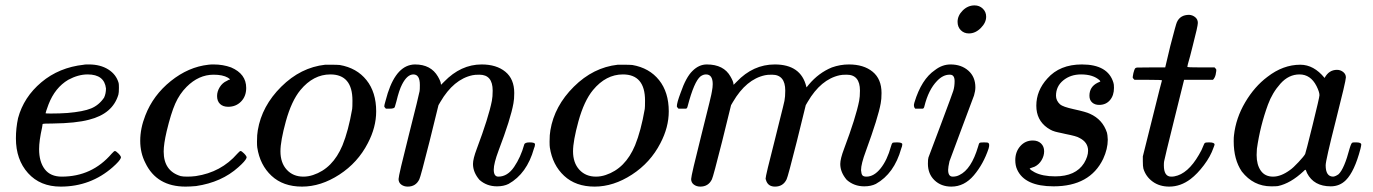

<svg xmlns="http://www.w3.org/2000/svg" viewBox="-20 -681 5091 712"><path d="M205 11Q129 11 84 -39Q39 -89 39 -168Q39 -206 47 -243Q68 -321 133.5 -376Q199 -431 291 -441Q292 -442 307 -442H310Q352 -442 381.5 -423.5Q411 -405 420 -373Q421 -369 421 -355Q421 -337 419 -330Q398 -259 310 -237Q261 -224 176 -223Q139 -223 138 -221Q138 -220 136 -208Q125 -159 125 -128Q125 -81 146 -53.5Q167 -26 209 -26Q321 -26 394 -111Q403 -121 406 -121Q410 -121 419 -112Q431 -100 428 -95Q424 -84 398 -61Q316 11 205 11ZM373 -353Q367 -405 305 -405Q270 -405 233 -385Q184 -356 160 -294Q149 -264 149 -261Q149 -260 169 -260Q202 -260 230 -262Q289 -267 318 -279Q347 -291 366 -319Q373 -334 373 -353Z M893 -355Q893 -324 874 -304.5Q855 -285 826 -285Q807 -285 796 -295.5Q785 -306 785 -325Q785 -342 795 -358Q805 -374 821 -381Q829 -386 832 -386Q836 -386 825 -393Q806 -404 772 -404Q717 -404 672 -359Q646 -333 630 -297Q614 -261 598 -194Q587 -147 587 -119Q587 -47 650 -28Q658 -26 675 -26Q690 -26 706 -28Q800 -42 860 -111Q869 -121 872 -121Q876 -121 885 -112Q897 -100 894 -95Q890 -84 864 -61Q802 -5 707 9Q685 11 668 11Q561 11 519 -77Q500 -114 500 -159Q500 -205 519 -253Q548 -328 613.5 -380.5Q679 -433 753 -441Q759 -442 772 -442Q807 -442 837 -431Q893 -407 893 -355Z M1186 -441H1200Q1232 -441 1240 -440Q1303 -429 1339 -384Q1375 -339 1375 -268Q1375 -209 1344 -150Q1307 -78 1238.5 -33.5Q1170 11 1100 11Q1030 11 987 -29Q944 -69 934 -134Q933 -140 933 -156Q933 -182 936 -198Q951 -288 1023 -359.5Q1095 -431 1186 -441ZM1020 -120Q1020 -77 1043.5 -51.5Q1067 -26 1105 -26Q1123 -26 1141 -32Q1214 -56 1250 -142Q1272 -196 1286 -277Q1287 -283 1287 -308Q1287 -405 1205 -405Q1142 -405 1094 -347Q1061 -307 1040 -231Q1020 -158 1020 -120Z M1492 11Q1478 11 1468 3.5Q1458 -4 1458 -17Q1458 -30 1496 -180Q1534 -330 1536 -343Q1537 -348 1537 -366Q1537 -405 1513 -405Q1490 -405 1471 -368Q1460 -347 1450 -305Q1444 -285 1444 -284Q1442 -278 1425 -278H1411Q1405 -284 1405 -287Q1405 -291 1410 -308Q1440 -426 1502 -440Q1510 -442 1519 -442Q1578 -442 1604 -397Q1615 -378 1615 -369Q1615 -367 1616 -367L1627 -378Q1689 -442 1766 -442Q1821 -442 1854 -415Q1887 -388 1887 -336Q1887 -313 1884 -298Q1874 -241 1829 -123Q1811 -75 1811 -52Q1811 -26 1828 -26Q1862 -26 1886.5 -62Q1911 -98 1924 -145Q1926 -153 1944 -153Q1964 -153 1964 -146Q1964 -139 1960 -130Q1934 -37 1866 1Q1848 10 1823 10Q1785 10 1758 -14Q1734 -42 1734 -73Q1734 -92 1748 -129Q1792 -246 1804 -307Q1807 -322 1807 -345Q1807 -404 1758 -404Q1740 -404 1732 -402Q1662 -387 1613 -303L1606 -291L1573 -157Q1540 -26 1535 -16Q1522 11 1492 11Z M2271 -441H2285Q2317 -441 2325 -440Q2388 -429 2424 -384Q2460 -339 2460 -268Q2460 -209 2429 -150Q2392 -78 2323.5 -33.5Q2255 11 2185 11Q2115 11 2072 -29Q2029 -69 2019 -134Q2018 -140 2018 -156Q2018 -182 2021 -198Q2036 -288 2108 -359.5Q2180 -431 2271 -441ZM2105 -120Q2105 -77 2128.5 -51.5Q2152 -26 2190 -26Q2208 -26 2226 -32Q2299 -56 2335 -142Q2357 -196 2371 -277Q2372 -283 2372 -308Q2372 -405 2290 -405Q2227 -405 2179 -347Q2146 -307 2125 -231Q2105 -158 2105 -120Z M2577 11Q2563 11 2553 3.5Q2543 -4 2543 -17Q2543 -30 2581.5 -182.5Q2620 -335 2620 -342Q2623 -357 2623 -369Q2623 -405 2598 -405Q2588 -405 2578 -398Q2554 -379 2530 -287Q2530 -286 2529 -283.5Q2528 -281 2527.5 -280.5Q2527 -280 2526 -279Q2525 -278 2522.5 -278Q2520 -278 2518 -278Q2516 -278 2510 -278H2496Q2490 -284 2490 -287Q2490 -300 2504 -337Q2524 -395 2548 -418Q2572 -442 2601 -442Q2664 -442 2689 -397Q2700 -378 2700 -369Q2700 -367 2701 -367L2712 -378Q2773 -442 2853 -442Q2950 -442 2970 -360L2971 -357L2979 -367Q3016 -411 3065 -431Q3096 -442 3128 -442Q3183 -442 3216 -415Q3249 -388 3249 -336Q3249 -313 3246 -298Q3237 -247 3191 -121Q3173 -73 3173 -50Q3174 -36 3178 -31Q3182 -26 3193 -26Q3221 -26 3245.5 -56.5Q3270 -87 3284 -138Q3287 -149 3289.5 -151Q3292 -153 3306 -153Q3326 -153 3326 -146Q3326 -139 3322 -130Q3296 -37 3228 1Q3210 10 3185 10Q3147 10 3120 -14Q3096 -42 3096 -73Q3096 -92 3110 -129Q3154 -246 3166 -307Q3169 -322 3169 -345Q3169 -404 3120 -404Q3102 -404 3094 -402Q3024 -387 2975 -303L2968 -291L2935 -157Q2902 -26 2897 -16Q2884 11 2854 11Q2830 11 2822 -9L2819 -18Q2819 -29 2853 -161Q2861 -193 2869.5 -227.5Q2878 -262 2883.5 -283.5Q2889 -305 2889 -307Q2892 -322 2892 -345Q2892 -404 2843 -404Q2825 -404 2817 -402Q2747 -387 2698 -303L2691 -291L2658 -157Q2625 -26 2620 -16Q2607 11 2577 11Z M3531 -600Q3531 -623 3550 -642Q3569 -661 3594 -661Q3612 -661 3624.5 -649Q3637 -637 3637 -619Q3637 -597 3617 -577Q3597 -557 3573 -557Q3555 -557 3543 -569Q3531 -581 3531 -600ZM3520 -380Q3520 -404 3503 -404H3501Q3477 -404 3455 -381Q3423 -348 3408 -287Q3408 -286 3407 -283.5Q3406 -281 3405.5 -280.5Q3405 -280 3404 -279Q3403 -278 3400.5 -278Q3398 -278 3396 -278Q3394 -278 3388 -278H3374Q3366 -286 3371 -301Q3397 -387 3447 -421Q3474 -442 3505 -442Q3545 -442 3571 -419Q3597 -396 3597 -357Q3597 -344 3592 -327Q3591 -325 3546 -204L3501 -83Q3496 -61 3496 -51Q3496 -26 3513 -26Q3527 -26 3538 -32Q3582 -53 3607 -137Q3610 -149 3612.5 -151Q3615 -153 3629 -153Q3643 -153 3645 -151Q3651 -147 3646 -130Q3627 -73 3591.5 -31Q3556 11 3508 11Q3470 11 3445.5 -12.5Q3421 -36 3421 -74Q3421 -91 3423 -97Q3424 -99 3469.5 -220.5Q3515 -342 3515 -344Q3520 -360 3520 -380Z M3810 -160Q3829 -160 3840.5 -149Q3852 -138 3852 -120Q3852 -103 3842.5 -87Q3833 -71 3817 -63Q3804 -58 3803 -58Q3800 -57 3799 -56.5Q3798 -56 3799 -55Q3802 -50 3817 -42Q3846 -27 3893 -27Q3969 -27 4000 -76Q4015 -101 4015 -122Q4015 -154 3982 -170Q3973 -176 3932 -184Q3927 -185 3916.5 -187.5Q3906 -190 3902.5 -190.5Q3899 -191 3892.5 -193Q3886 -195 3882.5 -196.5Q3879 -198 3874.5 -200.5Q3870 -203 3864 -207Q3823 -236 3823 -289Q3823 -345 3864 -390Q3910 -442 3992 -442Q4089 -442 4109 -374Q4111 -369 4111 -355Q4111 -327 4096 -309.5Q4081 -292 4056 -292Q4040 -292 4030 -301Q4020 -310 4020 -326Q4020 -359 4050 -374Q4058 -378 4059 -378Q4062 -378 4058 -383Q4034 -405 3989 -405Q3950 -405 3923 -383Q3896 -361 3896 -326Q3896 -308 3911 -294Q3921 -285 3962 -276Q4008 -266 4022 -259Q4069 -238 4085 -189Q4087 -183 4088 -163Q4088 -129 4071 -92Q4022 10 3887 10Q3780 10 3752 -52Q3745 -67 3745 -87Q3745 -118 3763.5 -139Q3782 -160 3810 -160Z M4296 -68Q4296 -26 4323 -26Q4330 -26 4335 -27Q4385 -36 4426 -107Q4436 -123 4444 -144Q4446 -150 4449 -151.5Q4452 -153 4464 -153Q4484 -153 4484 -145Q4484 -143 4480 -133Q4469 -101 4444.5 -68.5Q4420 -36 4395 -17Q4358 11 4316 11Q4280 11 4254.5 -7.5Q4229 -26 4220 -56Q4218 -64 4218 -83V-101L4253 -241Q4288 -382 4289 -383Q4289 -385 4238 -385H4187Q4181 -391 4180.5 -393Q4180 -395 4183 -410Q4187 -424 4188 -425Q4190 -430 4197.5 -430.5Q4205 -431 4248 -431H4301L4320 -511Q4341 -592 4344 -598Q4356 -626 4390 -626Q4403 -625 4412.5 -617Q4422 -609 4422 -596Q4422 -584 4403 -511Q4399 -494 4393.5 -473.5Q4388 -453 4385 -443L4383 -433Q4383 -431 4433 -431H4484Q4490 -425 4490.5 -422.5Q4491 -420 4488 -404Q4485 -392 4478 -385H4371L4335 -240Q4298 -91 4297 -83Q4296 -78 4296 -68Z M4971 -394Q4971 -381 4933.5 -233.5Q4896 -86 4896 -68Q4896 -26 4924 -26Q4933 -27 4944 -35Q4965 -55 4985 -131Q4991 -151 4995 -152Q4997 -153 5005 -153H5009Q5028 -153 5028 -145Q5028 -141 5025 -129Q5003 -45 4971 -13Q4948 10 4915 10Q4852 10 4827 -39Q4822 -52 4822 -51Q4821 -52 4818 -50Q4816 -48 4814 -46Q4766 -1 4719 9Q4713 10 4694 10Q4628 10 4585 -45Q4555 -89 4555 -157Q4555 -173 4556 -179Q4563 -243 4597.5 -301.5Q4632 -360 4680 -396Q4738 -441 4802 -441Q4852 -441 4892 -392Q4908 -422 4938 -422Q4951 -422 4961 -414Q4971 -406 4971 -394ZM4640 -106Q4640 -70 4655.5 -48Q4671 -26 4701 -26Q4730 -26 4763 -50Q4775 -58 4795.5 -80Q4816 -102 4820 -110Q4822 -114 4847.5 -217Q4873 -320 4873 -328Q4873 -340 4862 -362Q4840 -405 4799 -405Q4759 -405 4728.5 -371Q4698 -337 4682 -293Q4653 -214 4641 -129Q4641 -126 4640.5 -118Q4640 -110 4640 -106Z"/></svg>

Font: KaTeX_Math
Style: Italic
Weight: 400
Version: Version 3699957226